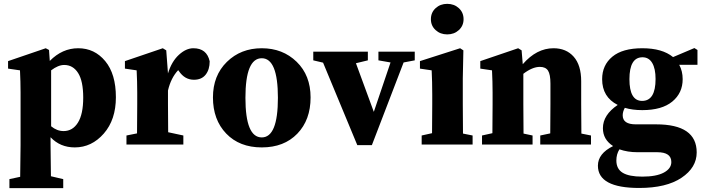

<svg xmlns="http://www.w3.org/2000/svg" viewBox="-20 -752 3659 999"><path d="M246 -386V-95Q276 -70 311 -70Q358 -70 385.5 -114Q413 -158 413 -244Q413 -330 386.5 -372Q360 -414 314 -414Q283 -414 246 -386ZM235 -492 239 -435Q304 -501 387 -501Q472 -501 527.5 -434Q583 -367 583 -246Q583 -129 520 -57Q457 15 369 15Q293 15 243 -38V3Q243 43 245 165L309 180V227H29V180L85 168Q87 42 87 3V-270Q87 -326 84 -386L22 -395V-434L218 -501Z M845 -490 854 -370Q873 -432 910.5 -466.5Q948 -501 986 -501Q1056 -501 1071 -433Q1071 -390 1050 -363.5Q1029 -337 989 -337Q941 -337 911 -382L907 -387Q869 -346 854 -281V-210Q854 -111 855 -64L934 -47V0H638V-47L693 -58Q694 -107 694 -210V-271Q694 -326 691 -386L630 -395V-434L827 -501Z M1342 -449Q1257 -449 1257 -243Q1257 -37 1342 -37Q1426 -37 1426 -243Q1426 -449 1342 -449ZM1596 -245Q1596 -128 1527 -56.5Q1458 15 1342 15Q1226 15 1157 -57Q1088 -129 1088 -245Q1088 -359 1160.5 -430Q1233 -501 1342 -501Q1451 -501 1523.5 -430.5Q1596 -360 1596 -245Z M2138 -483V-438L2080 -427L1915 3H1839L1661 -426L1610 -438V-483H1894V-438L1832 -423L1925 -170L2012 -427L1949 -438V-483Z M2222 -652Q2222 -687 2246.5 -709.5Q2271 -732 2307 -732Q2343 -732 2367.5 -709.5Q2392 -687 2392 -652Q2392 -618 2367.5 -595.5Q2343 -573 2307 -573Q2271 -573 2246.5 -595.5Q2222 -618 2222 -652ZM2389 -57 2439 -47V0H2174V-47L2228 -59Q2229 -107 2229 -210V-260Q2229 -326 2226 -386L2165 -395V-434L2374 -501L2391 -490L2388 -345V-210Q2388 -106 2389 -57Z M3005 -57 3055 -47V0H2791V-47L2843 -58Q2844 -107 2844 -210V-317Q2844 -365 2831.5 -384.5Q2819 -404 2789 -404Q2750 -404 2703 -368V-210Q2703 -106 2704 -57L2751 -47V0H2488V-47L2542 -59Q2543 -107 2543 -210V-270Q2543 -326 2540 -386L2479 -395V-434L2676 -501L2694 -490L2700 -418Q2772 -501 2860 -501Q2926 -501 2965 -457Q3004 -413 3004 -329V-210Q3004 -106 3005 -57Z M3321 -227Q3391 -227 3391 -341Q3391 -395 3373.5 -424.5Q3356 -454 3323 -454Q3255 -454 3255 -340Q3255 -227 3321 -227ZM3400 40H3297Q3245 40 3203 25Q3187 50 3187 83Q3187 127 3220 147Q3253 167 3322 167Q3395 167 3434 146Q3473 125 3473 91Q3473 40 3400 40ZM3609 -492V-415H3514Q3532 -382 3532 -340Q3532 -268 3478 -223.5Q3424 -179 3322 -179Q3270 -179 3231 -191Q3220 -171 3220 -152Q3220 -105 3288 -105H3394Q3605 -105 3605 41Q3605 120 3526 173Q3447 226 3306 226Q3091 226 3091 110Q3091 47 3170 8Q3117 -26 3117 -85Q3117 -154 3194 -206Q3113 -247 3113 -340Q3113 -413 3166 -457Q3219 -501 3322 -501Q3426 -501 3482 -455L3593 -502Z"/></svg>

Font: TypoPRO Source Serif Pro
Style: Bold
Weight: 700
Designer: Frank Grießhammer
Foundry: Adobe Systems Incorporated
Version: Version 1.017;PS 1.0;hotconv 1.0.79;makeotf.lib2.5.61930